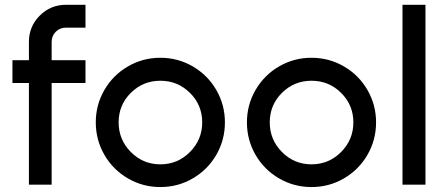

<svg xmlns="http://www.w3.org/2000/svg" viewBox="-20 -754 1822 784"><path d="M98.1 0V-415H30.8V-508.3H98.1V-583Q98.1 -646 142.3 -690.2Q186.5 -734.4 249 -734.4H329.1V-641.1H249Q224.6 -641.1 207.8 -624.3Q190.9 -607.4 190.9 -583V-508.3H329.1V-415H190.9V0Z M898.4 -254.4Q898.4 -182.6 863.3 -121.8Q828.1 -61 767.3 -25.6Q706.5 9.8 634.8 9.8Q563 9.8 502.2 -25.6Q441.4 -61 406.2 -121.8Q371.1 -182.6 371.1 -254.4Q371.1 -325.7 406.2 -386.5Q441.4 -447.3 502.2 -482.7Q563 -518.1 634.8 -518.1Q706.5 -518.1 767.3 -482.7Q828.1 -447.3 863.3 -386.5Q898.4 -325.7 898.4 -254.4ZM755.6 -133.3Q805.7 -183.6 805.7 -254.4Q805.7 -325.2 755.6 -374.8Q705.6 -424.3 634.8 -424.3Q564 -424.3 514.2 -374.8Q464.4 -325.2 464.4 -254.4Q464.4 -183.6 514.2 -133.3Q564 -83 634.8 -83Q705.6 -83 755.6 -133.3Z M1515.6 -254.4Q1515.6 -182.6 1480.5 -121.8Q1445.3 -61 1384.5 -25.6Q1323.7 9.8 1252 9.8Q1180.2 9.8 1119.4 -25.6Q1058.6 -61 1023.4 -121.8Q988.3 -182.6 988.3 -254.4Q988.3 -325.7 1023.4 -386.5Q1058.6 -447.3 1119.4 -482.7Q1180.2 -518.1 1252 -518.1Q1323.7 -518.1 1384.5 -482.7Q1445.3 -447.3 1480.5 -386.5Q1515.6 -325.7 1515.6 -254.4ZM1372.8 -133.3Q1422.9 -183.6 1422.9 -254.4Q1422.9 -325.2 1372.8 -374.8Q1322.8 -424.3 1252 -424.3Q1181.2 -424.3 1131.3 -374.8Q1081.5 -325.2 1081.5 -254.4Q1081.5 -183.6 1131.3 -133.3Q1181.2 -83 1252 -83Q1322.8 -83 1372.8 -133.3Z M1623.5 0V-734.4H1717.3V0Z"/></svg>

Font: Basically A Sans Serif Medium
Style: Regular
Weight: 500
Designer: Hyung-Suk Kim
Foundry: Mental Design
Version: 1.000